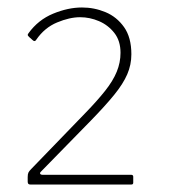

<svg xmlns="http://www.w3.org/2000/svg" viewBox="-20 -877 492 513"><path d="M208 -575Q240 -608 261 -634.5Q282 -661 292 -685.5Q302 -710 302 -736Q302 -768 285.5 -789Q269 -810 244.5 -820.5Q220 -831 194 -831Q166 -831 132.5 -817Q99 -803 77 -771Q73 -764 67 -770L58 -778Q54 -782 54 -783.5Q54 -785 56 -788Q82 -824 122 -840.5Q162 -857 199 -857Q232 -857 262 -844.5Q292 -832 311.5 -804.5Q331 -777 331 -732Q331 -704 320 -678.5Q309 -653 285 -623.5Q261 -594 222 -554L89 -418Q86 -415 87.5 -412.5Q89 -410 93 -410H330Q336 -410 336 -405V-389Q336 -384 331 -384H61Q57 -384 55.5 -386Q54 -388 54 -392V-404Q54 -412 56 -416Q58 -420 63 -425Z"/></svg>

Font: Libre Franklin Thin Thin
Style: Regular
Weight: 250
Version: Version 3.000